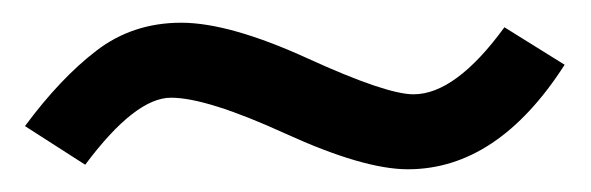

<svg xmlns="http://www.w3.org/2000/svg" viewBox="-20 -397 520 169"><path d="M2 -286Q33 -328 65 -352.5Q97 -377 139.5 -377Q182 -377 251 -345.5Q320 -314 344 -314Q381 -314 424 -373L477 -340Q418 -248 339 -248Q300 -248 231 -279.5Q162 -311 130.5 -311Q99 -311 55 -252Z"/></svg>

Font: Prociono
Style: Regular
Weight: 400
Designer: Barry Schwartz
Foundry: The Crud Factory
Version: Version 2.301